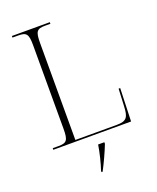

<svg xmlns="http://www.w3.org/2000/svg" viewBox="-168 -813 926 1132"><g transform="rotate(-20 295.5 -246.5)"><path d="M47 0H535L542 -207H532L527 -101C524 -30 512 -10 448 -10H189V-619C189 -690 200 -704 251 -704H285V-714H47V-704H84C135 -704 146 -690 146 -620V-95C146 -24 135 -10 84 -10H47ZM269 213V221H276C299 178 328 115 345 71V61H306C299 107 283 173 269 213Z"/></g></svg>

Font: Noto Serif Display ExtraLight
Style: Regular
Weight: 200
Designer: Monotype Design Team
Foundry: Monotype Imaging Inc.
Version: Version 2.009